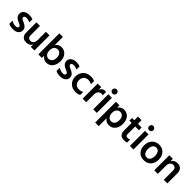

<svg xmlns="http://www.w3.org/2000/svg" viewBox="445 -2555 4569 4569"><g transform="rotate(45 2730.0 -270.0)"><path d="M396 -146Q396 -75 345 -35Q294 5 204.5 5Q115 5 57 -26V-136Q124 -91 202 -91Q235 -91 253.5 -103.5Q272 -116 272 -133.5Q272 -151 266 -161.5Q260 -172 243 -182Q221 -195 198.5 -204.5Q176 -214 174.5 -215Q173 -216 170 -217Q167 -218 165 -219Q54 -269 54 -363Q54 -433 107 -473Q160 -513 238.5 -513Q317 -513 368 -491V-385Q318 -415 243 -415Q212 -415 194.5 -401.5Q177 -388 177 -367Q177 -350 186 -341Q195 -332 201 -327Q207 -322 218 -316Q245 -303 259 -297Q328 -268 362 -232.5Q396 -197 396 -146Z M927 0H806V-83Q766 5 650 5Q573 5 530 -39Q487 -83 487 -164V-507H607V-192Q607 -144 630.5 -119Q654 -94 700.5 -94Q747 -94 776.5 -129Q806 -164 806 -235V-507H927Z M1305.5 -412Q1255 -412 1217 -373.5Q1179 -335 1179 -257Q1179 -179 1215 -137.5Q1251 -96 1304 -96Q1357 -96 1392 -139Q1427 -182 1427 -254.5Q1427 -327 1391.5 -369.5Q1356 -412 1305.5 -412ZM1179 0H1058V-707H1179V-430Q1232 -514 1329 -514Q1426 -514 1487.5 -443.5Q1549 -373 1549 -259Q1549 -145 1490.5 -69Q1432 7 1332 7Q1232 7 1179 -78Z M1983 -146Q1983 -75 1932 -35Q1881 5 1791.5 5Q1702 5 1644 -26V-136Q1711 -91 1789 -91Q1822 -91 1840.5 -103.5Q1859 -116 1859 -133.5Q1859 -151 1853 -161.5Q1847 -172 1830 -182Q1808 -195 1785.5 -204.5Q1763 -214 1761.5 -215Q1760 -216 1757 -217Q1754 -218 1752 -219Q1641 -269 1641 -363Q1641 -433 1694 -473Q1747 -513 1825.5 -513Q1904 -513 1955 -491V-385Q1905 -415 1830 -415Q1799 -415 1781.5 -401.5Q1764 -388 1764 -367Q1764 -350 1773 -341Q1782 -332 1788 -327Q1794 -322 1805 -316Q1832 -303 1846 -297Q1915 -268 1949 -232.5Q1983 -197 1983 -146Z M2314 9Q2197 9 2124.5 -65Q2052 -139 2052.5 -251Q2053 -363 2124.5 -439Q2196 -515 2320 -515Q2394 -515 2446 -487V-381Q2396 -413 2329 -413Q2262 -413 2219 -369Q2176 -325 2175 -252Q2177 -180 2218.5 -136Q2260 -92 2326.5 -92Q2393 -92 2446 -126V-22Q2393 9 2314 9Z M2669 0H2548L2549 -507H2669V-417Q2704 -511 2797 -511Q2818 -511 2831 -508V-392Q2808 -402 2780 -402Q2731 -402 2700 -362Q2669 -322 2669 -262Z M2967 -731Q2997 -731 3018 -710Q3039 -689 3039 -658.5Q3039 -628 3018 -607Q2997 -586 2967 -586Q2937 -586 2916 -607Q2895 -628 2895 -658.5Q2895 -689 2916 -710Q2937 -731 2967 -731ZM3027 0H2907V-507H3027Z M3320 -373Q3282 -334 3282 -257Q3282 -180 3319 -138Q3356 -96 3409 -96Q3462 -96 3496 -137.5Q3530 -179 3530 -254Q3530 -329 3496 -370.5Q3462 -412 3410 -412Q3358 -412 3320 -373ZM3282 191H3162V-507H3282V-429Q3336 -514 3436 -514Q3536 -514 3594.5 -443Q3653 -372 3653 -257Q3653 -142 3594.5 -67.5Q3536 7 3435 7Q3334 7 3282 -76Z M3946 5Q3782 5 3782 -161V-417H3706V-507H3782V-629H3902V-507H4028V-417H3902V-159Q3902 -127 3919 -110.5Q3936 -94 3970 -94Q4004 -94 4036 -115V-12Q4001 5 3946 5Z M4200 -731Q4230 -731 4251 -710Q4272 -689 4272 -658.5Q4272 -628 4251 -607Q4230 -586 4200 -586Q4170 -586 4149 -607Q4128 -628 4128 -658.5Q4128 -689 4149 -710Q4170 -731 4200 -731ZM4260 0H4140V-507H4260Z M4614.5 -417Q4555 -417 4524.5 -370Q4494 -323 4494 -252.5Q4494 -182 4525 -135Q4556 -88 4614 -88Q4672 -88 4702 -134Q4732 -180 4732 -252Q4732 -324 4703 -370.5Q4674 -417 4614.5 -417ZM4615.5 -515Q4729 -515 4793 -441.5Q4857 -368 4857 -254Q4857 -140 4792.5 -66Q4728 8 4612.5 8Q4497 8 4432.5 -64Q4368 -136 4368 -250Q4368 -364 4435 -439.5Q4502 -515 4615.5 -515Z M5400 0H5280V-312Q5280 -362 5256 -387.5Q5232 -413 5188 -413Q5144 -413 5112 -376.5Q5080 -340 5080 -272V0H4960V-507H5080V-420Q5123 -513 5236 -513Q5312 -513 5356 -467Q5400 -421 5400 -337Z"/></g></svg>

Font: Hind Kochi SemiBold
Style: Regular
Weight: 600
Designer: Dhruvi Tolia
Foundry: Indian Type Foundry
Version: Version 0.702;PS 1.0;hotconv 1.0.81;makeotf.lib2.5.63406